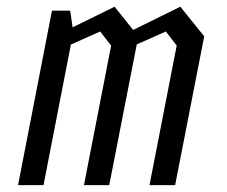

<svg xmlns="http://www.w3.org/2000/svg" viewBox="-20 -538 660 558"><path d="M414.5 0H489L573.5 -432.5L504 -518.5L367 -451L313 -518.5L191 -458.5L184 -507H131L32.5 0H106.5L186 -408.5L271 -446.5L303 -405.5L224 0H297.5L377.5 -409L462 -446.5L493.5 -405.5Z"/></svg>

Font: Monaspace Krypton Light
Style: Italic
Weight: 300
Italic angle: -11°
Designer: Riley Cran & the Lettermatic Team
Foundry: Lettermatic
Version: Version 1.101 (Monaspace Krypton)